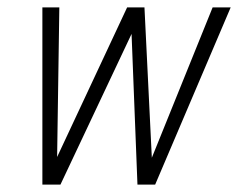

<svg xmlns="http://www.w3.org/2000/svg" viewBox="-20 -501 646 521"><path d="M95 0V-481H141L135 -75L325 -481H372L392 -73L557 -481H606L401 0H353L337 -409L144 0Z"/></svg>

Font: Red Hat Mono
Style: Italic
Weight: 300
Italic angle: -12°
Monospace: yes
Designer: Pentagram, MCKL
Foundry: Pentagram, MCKL
Version: Version 1.023